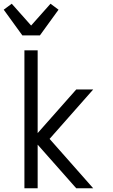

<svg xmlns="http://www.w3.org/2000/svg" viewBox="-37 -1010 607 1030"><path d="M372 0 165 -234V0H94V-740H165V-296L372 -530H463L229 -265L463 0ZM83 -820 -17 -958 26 -990 130 -873 234 -990 277 -958 177 -820Z"/></svg>

Font: Lode Term
Style: Regular
Weight: 400
Monospace: yes
Designer: Belleve Invis
Foundry: Belleve Invis
Version: Version 29.2.0